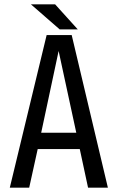

<svg xmlns="http://www.w3.org/2000/svg" viewBox="-20 -861 540 881"><path d="M254 -726 122 -841H233L337 -726ZM384 0 346 -177H153L114 0H25L194 -700H309L475 0ZM249 -627 169 -252H330Z"/></svg>

Font: Share Tech
Style: Regular
Weight: 400
Designer: Ralph du Carrois
Foundry: Carrois Type Design
Version: Version 1.100